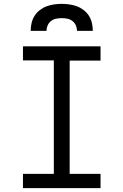

<svg xmlns="http://www.w3.org/2000/svg" viewBox="-20 -975 640 995"><path d="M99 0V-74H259V-662H99V-735H501V-661H341V-74H501V0ZM139 -815Q139 -835 143.5 -855Q148 -875 158.5 -892Q169 -909 185.5 -922Q202 -935 220.5 -942Q239 -949 259.5 -952Q280 -955 300 -955Q320 -955 340.5 -952Q361 -949 379.5 -942Q398 -935 414.5 -922Q431 -909 441.5 -892Q452 -875 456.5 -855Q461 -835 461 -815H379Q379 -830 373 -843.5Q367 -857 355.5 -866Q344 -875 329.5 -878Q315 -881 300 -881Q285 -881 270.5 -878Q256 -875 244.5 -866Q233 -857 227 -843.5Q221 -830 221 -815Z"/></svg>

Font: Iosevka Curly Extended
Style: Regular
Weight: 400
Width: 7
Monospace: yes
Designer: Belleve Invis
Foundry: Belleve Invis
Version: Version 11.1.0; ttfautohint (v1.8.3)